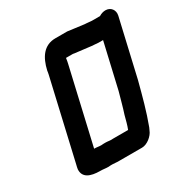

<svg xmlns="http://www.w3.org/2000/svg" viewBox="-163 -817 963 990"><g transform="rotate(-30 319.0 -322.0)"><path d="M253 -83C245 -83 236 -83 227 -82C212 -82 203 -85 186 -85L289 -532C291 -541 293 -551 294 -560L295 -563H335C337 -563 339 -563 340 -562C370 -558 408 -554 440 -550C452 -550 468 -547 479 -547H506L444 -279C432 -237 422 -197 409 -158C401 -129 396 -106 386 -81H296C281 -79 267 -83 253 -83ZM472 -665C469 -665 465 -665 460 -666C430 -669 397 -675 368 -678H298C228 -678 194 -625 178 -555C177 -548 176 -540 174 -532L65 -59C63 -51 61 -43 60 -35C57 14 99 30 156 30C175 30 184 33 204 33C212 32 220 32 227 32C242 32 254 35 269 34H403C434 34 470 4 480 -23L487 -38C516 -115 537 -195 559 -279L637 -617C644 -648 624 -674 593 -674C580 -674 567 -670 554 -662H506C496 -662 481 -665 472 -665Z"/></g></svg>

Font: Electronic
Style: UltHvIt
Weight: 900
Version: Version 1.011